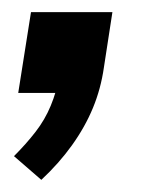

<svg xmlns="http://www.w3.org/2000/svg" viewBox="-20 -153 273 316"><path d="M48 143 3 104Q23 84 38.5 64Q54 44 63.5 21Q73 -2 77 -25L97 0H10L31 -133H165L151 -42Q146 -7 133 24.5Q120 56 98.5 86Q77 116 48 143Z"/></svg>

Font: Nunito Sans 10pt Condensed
Style: Bold Italic
Weight: 700
Width: 3
Italic angle: -9°
Designer: Vernon Adams
Foundry: Vernon Adams
Version: Version 3.101;gftools[0.9.27]